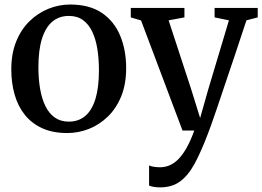

<svg xmlns="http://www.w3.org/2000/svg" viewBox="-20 -578 1161 850"><path d="M30 -271Q30 -341 51.8 -394.5Q73.5 -448 110.8 -484.2Q148 -520.5 194.5 -539.2Q241 -558 290.5 -558Q376 -558 430.8 -521Q485.5 -484 512 -420.2Q538.5 -356.5 538.5 -276Q538.5 -205.5 516.8 -152Q495 -98.5 457.8 -62.2Q420.5 -26 374 -7.5Q327.5 11 277.5 11Q214 11 167.2 -10.2Q120.5 -31.5 90 -69.5Q59.5 -107.5 44.8 -159Q30 -210.5 30 -271ZM285 -39.5Q327.5 -39.5 357.2 -64.5Q387 -89.5 402.5 -140Q418 -190.5 418 -266.5Q418 -317.5 411 -361.2Q404 -405 388.2 -438Q372.5 -471 347.2 -489.2Q322 -507.5 285 -507.5Q242 -507.5 212 -482.5Q182 -457.5 166 -407.2Q150 -357 150 -280.5Q150 -229 157.5 -185.2Q165 -141.5 181 -108.5Q197 -75.5 222.8 -57.5Q248.5 -39.5 285 -39.5ZM689 251.5Q673 251.5 660 249.2Q647 247 640 243.5V154.5Q646.5 158 660.2 160.2Q674 162.5 688.5 162.5Q711 162.5 731.8 153.5Q752.5 144.5 771.2 125Q790 105.5 807.2 74.5Q824.5 43.5 840 0H788L604.5 -487.5L559 -501V-543H796.5V-501L726.5 -488L826.5 -182.5L866 -55.5L902 -182.5L993.5 -488L930 -501V-543H1121V-501L1071 -488Q1044 -405 1019.5 -332.8Q995 -260.5 975 -201Q955 -141.5 939.8 -96.5Q924.5 -51.5 914.2 -23Q904 5.5 900 15Q870.5 93 842 145.8Q813.5 198.5 777.5 225Q741.5 251.5 689 251.5Z"/></svg>

Font: Merriweather 48pt Medium
Style: Regular
Weight: 500
Version: Version 2.100